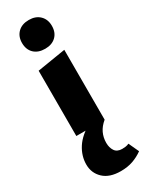

<svg xmlns="http://www.w3.org/2000/svg" viewBox="-249 -722 812 1052"><g transform="rotate(-30 157.0 -196.0)"><path d="M58 0V-413L237 -442V0ZM150 -499Q106 -499 80.5 -523.5Q55 -548 55 -590Q55 -631 80.5 -656Q106 -681 150 -681Q193 -681 218.5 -656Q244 -631 244 -590Q244 -548 218.5 -523.5Q193 -499 150 -499ZM174 289Q103 289 65 253Q27 217 27 163Q27 109 58 60.5Q89 12 157 -26L237 0Q208 24 194.5 52.5Q181 81 181 115Q181 145 195 166Q209 187 241 187Q252 187 263 185.5Q274 184 284 179L314 244Q285 265 251 277Q217 289 174 289Z"/></g></svg>

Font: Ysabeau Infant Black
Style: Regular
Weight: 900
Designer: Christian Thalmann (Catharsis Fonts)
Version: Version 2.001;gftools[0.9.30]; featfreeze: ss01,ss02,lnum